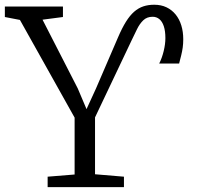

<svg xmlns="http://www.w3.org/2000/svg" viewBox="-29 -770 810 790"><path d="M167 0V-43L278 -52V-286L53 -688L-9 -700V-743H230V-700L146 -689L291 -406L327 -321L366 -406L456.5 -616Q473 -654.5 489.2 -680.5Q505.5 -706.5 523 -721.8Q540.5 -737 560.8 -743.8Q581 -750.5 605.5 -750.5Q634 -750.5 656 -740Q678 -729.5 693.5 -710.5Q709 -691.5 717 -665.5Q725 -639.5 725 -608.5Q725 -590.5 722.8 -574.2Q720.5 -558 716.5 -542Q712.5 -526 708 -508.5H626Q637.5 -531 644.5 -559.8Q651.5 -588.5 651.5 -613Q651.5 -642.5 645 -662Q638.5 -681.5 626.8 -691.2Q615 -701 599 -701Q575.5 -701 560.5 -686.5Q545.5 -672 534.8 -650Q524 -628 513 -605L362 -287V-53L481 -43V0Z"/></svg>

Font: Merriweather Light 18pt Light
Style: Regular
Weight: 300
Version: Version 2.100